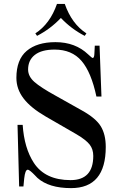

<svg xmlns="http://www.w3.org/2000/svg" viewBox="-20 -946 606 984"><path d="M312 -925.8Q347.7 -823.7 422.9 -774.9L414.1 -762.2Q345.7 -797.4 292 -854Q238.3 -797.4 169.9 -762.2L161.1 -774.9Q236.3 -823.7 272 -925.8ZM69.8 -306.2H96.2Q104 -187 153.8 -110.8Q211.9 -22.9 341.8 -22.9Q458 -22.9 458 -147Q458 -181.2 439.5 -205.1Q420.9 -229 372.1 -257.8L213.9 -349.1Q137.2 -393.6 100.6 -441.7Q64 -489.7 64 -546.9Q64 -640.6 116.9 -685.3Q169.9 -730 264.2 -730Q366.2 -730 432.1 -667Q451.2 -648.9 455.1 -648.9Q463.4 -648.9 463.9 -673.8L465.8 -711.9H490.2L500 -451.2H474.1Q447.8 -575.7 397.9 -633.8Q348.1 -691.9 259.8 -691.9Q193.4 -691.9 158.7 -664.8Q124 -637.7 124 -589.8Q124 -554.7 156 -526.4Q188 -498 264.2 -456.1L399.9 -379.9Q471.2 -340.3 496.6 -298.6Q522 -256.8 522 -192.9Q522 18.1 344.2 18.1Q230.5 18.1 171.9 -34.2Q170.4 -35.6 158.9 -47.6Q147.5 -59.6 137.5 -67.9Q127.4 -76.2 122.1 -76.2Q108.9 -76.2 104 -30.8L100.1 9.8H78.1Z"/></svg>

Font: New Heterodox Mono
Style: Book
Weight: 400
Designer: Hao Chi Kiang <hello@hckiang.com>, Alexey Kryukov <alexios@thessalonica.org.ru>
Version: Version 0.0.3